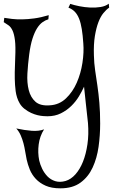

<svg xmlns="http://www.w3.org/2000/svg" viewBox="-35 -774 640 1046"><path d="M47.9 -460Q50.8 -520.5 46.4 -555.2Q42 -589.8 32.7 -608.9Q23.4 -627.9 11.2 -636.2Q-1 -644.5 -14.6 -653.3L-11.7 -676.8Q5.9 -673.8 30.3 -670.9Q54.7 -668 85.4 -668.5Q116.2 -668.9 152.3 -673.8Q188.5 -678.7 230.5 -691.4L228.5 -668.9Q211.9 -664.1 196.3 -652.8Q180.7 -641.6 167 -620.1Q153.3 -598.6 142.1 -564Q130.9 -529.3 124 -476.6Q117.2 -424.8 114.3 -374Q111.3 -323.2 121.6 -283.2Q131.8 -243.2 158.2 -219.7Q184.6 -196.3 236.3 -200.2Q288.1 -203.1 324.7 -238.3Q361.3 -273.4 383.3 -323.7Q405.3 -374 414.1 -431.6Q422.9 -489.3 418.9 -537.1Q416 -582 410.6 -615.2Q405.3 -648.4 396 -671.9Q386.7 -695.3 372.6 -710Q358.4 -724.6 337.9 -732.4L347.7 -752.9Q368.2 -746.1 397 -740.2Q425.8 -734.4 455.6 -732.9Q485.4 -731.4 512.7 -735.8Q540 -740.2 557.6 -753.9L559.6 -732.4Q543.9 -721.7 528.3 -702.6Q512.7 -683.6 501 -652.8Q489.3 -622.1 481.9 -577.6Q474.6 -533.2 476.6 -472.7Q477.5 -429.7 483.4 -390.1Q489.3 -350.6 495.6 -307.6Q502 -264.6 506.3 -214.4Q510.7 -164.1 510.7 -100.6Q510.7 -37.1 502 25.4Q493.2 87.9 469.7 138.7Q446.3 189.5 403.8 220.7Q361.3 252 293.9 252Q246.1 252 213.9 237.8Q181.6 223.6 160.2 200.7Q138.7 177.7 127.4 149.9Q116.2 122.1 110.4 95.7Q105.5 73.2 102.1 50.8Q98.6 28.3 92.8 6.3Q86.9 -15.6 78.1 -36.1Q69.3 -56.6 53.7 -74.2Q98.6 -64.5 137.7 -61.5Q176.8 -58.6 205.1 -69.3Q181.6 -32.2 175.8 12.7Q169.9 57.6 178.7 100.6Q183.6 122.1 194.8 145.5Q206.1 168.9 223.6 187Q241.2 205.1 266.1 212.9Q291 220.7 322.3 211.9Q351.6 203.1 376 175.8Q400.4 148.4 417 106.9Q433.6 65.4 441.4 11.7Q449.2 -42 444.3 -103.5Q437.5 -171.9 431.6 -219.7Q425.8 -267.6 422.9 -301.8Q412.1 -277.3 395 -249Q377.9 -220.7 353.5 -196.8Q329.1 -172.9 296.9 -156.7Q264.6 -140.6 223.6 -140.6Q214.8 -140.6 200.7 -141.6Q186.5 -142.6 169.9 -146.5Q153.3 -150.4 134.8 -158.7Q116.2 -167 97.7 -181.6Q82 -194.3 72.8 -210Q63.5 -225.6 58.1 -242.7Q52.7 -259.8 50.3 -277.3Q47.9 -294.9 46.9 -311.5Q44.9 -342.8 45.4 -379.9Q45.9 -417 47.9 -460Z"/></svg>

Font: Mystery Quest
Style: Regular
Weight: 400
Designer: Squid
Foundry: Font Diner, Inc DBA Sideshow
Version: Version 1.000